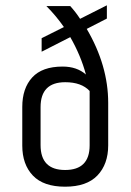

<svg xmlns="http://www.w3.org/2000/svg" viewBox="-20 -695 493 724"><path d="M388 -307V-147Q388 -76 347.5 -33.5Q307 9 225.5 9Q144 9 104 -33Q64 -75 64 -146V-292Q64 -362 101.5 -403Q139 -444 216 -444Q270 -444 304 -414Q285 -485 245 -555L137 -500V-551L221 -593Q191 -636 155 -672H245Q265 -650 282 -624L383 -675V-625L307 -586Q388 -448 388 -307ZM318 -147V-352Q287 -385 226 -385Q133 -385 133 -291V-148Q133 -54 225.5 -54Q318 -54 318 -147Z"/></svg>

Font: Khand
Style: Regular
Weight: 400
Designer: Devanagari: Sanchit Sawaria, Jyotish Sonowal; Latin: Satya Rajpurohit
Foundry: Indian Type Foundry
Version: Version 1.100;PS 1.0;hotconv 1.0.78;makeotf.lib2.5.61930; tt